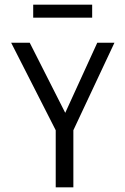

<svg xmlns="http://www.w3.org/2000/svg" viewBox="-20 -807 540 827"><path d="M220 -246 28 -623H108L261 -321L399 -623H473L296 -246V0H220ZM123 -787H377V-731H123Z"/></svg>

Font: Vazir Code
Style: Code
Weight: 400
Foundry: DejaVu fonts team - Redesigned by Saber Rastikerdar
Version: Version 1.1.2